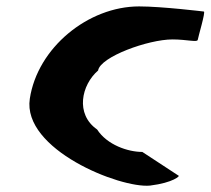

<svg xmlns="http://www.w3.org/2000/svg" viewBox="-20 -588 657 599"><path d="M73 -280C49 -122 354 0 448 -9C521 -18 543 -40 537 -40L424 -114C379 -114 314 -136 283 -184C214 -232 234 -323 286 -368C293 -411 443 -465 518 -465C563 -465 596 -455 597 -464C598 -472 622 -552 616 -552C616 -552 485 -568 414 -568C255 -568 97 -439 73 -280Z"/></svg>

Font: Ampere
Style: SCIta
Weight: 400
Version: Version 1